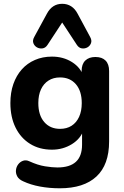

<svg xmlns="http://www.w3.org/2000/svg" viewBox="-20 -798 652 1008"><path d="M294 190.5Q239.8 190.5 190.2 181.4Q140.8 172.2 102 154Q79.2 144 70.6 128.1Q62 112.2 63.8 95.2Q65.5 78.2 75.5 64.9Q85.5 51.5 101.1 46Q116.8 40.5 134.2 48.8Q178.2 69 216.4 75.1Q254.5 81.2 281.2 81.2Q346.2 81.2 378.5 51.5Q410.8 21.8 410.8 -38.5V-117.8H419.5Q404.2 -70.2 357.4 -41.2Q310.5 -12.2 252.8 -12.2Q187 -12.2 137.9 -42.8Q88.8 -73.2 61.6 -128.4Q34.5 -183.5 34.5 -256.8Q34.5 -312 50.1 -356.8Q65.8 -401.5 94.4 -433.6Q123 -465.8 163.4 -483.2Q203.8 -500.8 252.8 -500.8Q312.5 -500.8 358.2 -471.9Q404 -443 418.2 -396.2L408.5 -365V-425.2Q408.5 -461.2 427.6 -480Q446.8 -498.8 480.8 -498.8Q515.8 -498.8 534.2 -480Q552.8 -461.2 552.8 -425.2V-55.5Q552.8 67 486.2 128.8Q419.8 190.5 294 190.5ZM295.2 -121.5Q330.5 -121.5 355.9 -137.8Q381.2 -154 395.2 -184.4Q409.2 -214.8 409.2 -256.8Q409.2 -320 378.4 -355.8Q347.5 -391.5 295.2 -391.5Q260.2 -391.5 234.8 -375.2Q209.2 -359 195.2 -329Q181.2 -299 181.2 -256.8Q181.2 -193.5 212.1 -157.5Q243 -121.5 295.2 -121.5ZM453.2 -604Q463.2 -586 457.8 -571.4Q452.2 -556.8 438.8 -549.2Q425.2 -541.8 409.8 -544Q394.2 -546.2 383.8 -562L306.5 -679.8L229.2 -562Q218.8 -546.2 203.2 -544Q187.8 -541.8 174.2 -549.2Q160.8 -556.8 155.2 -571.4Q149.8 -586 159.8 -604L226.2 -726Q239.8 -751.8 259.9 -764.9Q280 -778 306.5 -778Q333.2 -778 353.6 -764.9Q374 -751.8 387.5 -726Z"/></svg>

Font: Nunito ExtraLight
Style: Regular
Weight: 200
Designer: Vernon Adams
Foundry: Vernon Adams
Version: Version 3.602;April 4, 2023;FontCreator 14.0.0.2856 64-bit